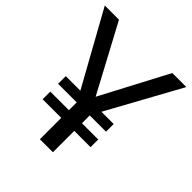

<svg xmlns="http://www.w3.org/2000/svg" viewBox="-196 -846 977 977"><g transform="rotate(45 292.5 -357.5)"><path d="M112.3 -265.1V-320.3H457V-265.1ZM112.3 -153.8V-209H457V-153.8ZM246.1 0V-268.1L-1.5 -714.8H100.6L293.9 -353.5L484.4 -714.8H585.4L339.8 -267.6V0Z"/></g></svg>

Font: Pontano Sans Medium
Style: Regular
Weight: 500
Designer: Vernon Adams
Foundry: Vernon Adams
Version: Version 2.001